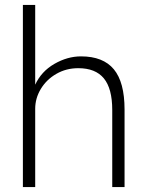

<svg xmlns="http://www.w3.org/2000/svg" viewBox="-20 -760 598 780"><path d="M73 0V-740H123V-416Q148 -470 201 -500.5Q254 -531 309 -531Q399 -531 442.5 -478.5Q486 -426 486 -315V0H436V-313Q436 -400 402 -441.5Q368 -483 298 -483Q249 -483 209 -460Q169 -437 146 -399Q123 -361 123 -318V0Z"/></svg>

Font: Lexend Deca ExtraLight
Style: Regular
Weight: 200
Designer: Bonnie Shaver-Troup, Thomas Jockin
Foundry: Lexend
Version: Version 1.008; ttfautohint (v1.8.4.7-5d5b)